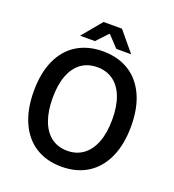

<svg xmlns="http://www.w3.org/2000/svg" viewBox="-148 -935 964 1062"><g transform="rotate(20 334.0 -404.0)"><path d="M620.1 -329.6Q620.1 -222.2 585 -145Q549.8 -67.9 485.4 -27.8Q420.9 12.2 333.5 12.2Q246.1 12.2 181.6 -27.8Q117.2 -67.9 82.3 -145Q47.4 -222.2 47.4 -329.6Q47.4 -436.5 82.3 -512.5Q117.2 -588.4 181.6 -627.4Q246.1 -666.5 333.5 -666.5Q420.9 -666.5 485.4 -627.2Q549.8 -587.9 585 -512Q620.1 -436 620.1 -329.6ZM158.2 -329.6Q158.2 -252 179 -196Q199.7 -140.1 239 -110.8Q278.3 -81.5 333.5 -81.5Q388.2 -81.5 427.7 -111.1Q467.3 -140.6 488.3 -196.3Q509.3 -252 509.3 -329.6Q509.3 -406.2 488.3 -461.2Q467.3 -516.1 427.7 -544.7Q388.2 -573.2 333.5 -573.2Q278.3 -573.2 239 -544.7Q199.7 -516.1 179 -461.4Q158.2 -406.7 158.2 -329.6ZM483.9 -704.1H396.5L335.4 -769H331.5L270.5 -704.1H183.1L279.3 -819.8H387.7Z"/></g></svg>

Font: Varta
Style: Bold
Weight: 700
Designer: Joana Correia, Viktoriya Grabowska, Eben Sorkin
Foundry: Sorkin Type
Version: Version 1.002; ttfautohint (v1.3) -l 8 -r 24 -G 200 -x 12 -H